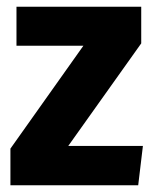

<svg xmlns="http://www.w3.org/2000/svg" viewBox="-20 -551 455 571"><path d="M400 -422 183 -117H405L391 0H11V-109L228 -415H29V-531H400Z"/></svg>

Font: Fira Sans Condensed
Style: Bold
Weight: 700
Width: 3
Designer: bBox Type GmbH & Carrois Corporate GbR & Edenspiekermann AG
Foundry: bBox Type GmbH & Carrois Corporate GbR & Edenspiekermann AG
Version: Version 4.301